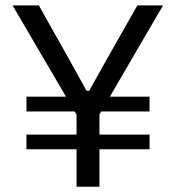

<svg xmlns="http://www.w3.org/2000/svg" viewBox="-20 -706 664 726"><path d="M80 -141.5V-197H269.5V-272.5L262 -284.5H80V-340.5H229.5L123.5 -521.5Q109.5 -545.5 96.8 -567.2Q84 -589 67.8 -616.8Q51.5 -644.5 27.5 -685.5H127Q152.5 -639.5 171 -606.8Q189.5 -574 206 -544.8Q222.5 -515.5 242.5 -479.5L307.5 -362.5H317L383 -480.5Q403 -515.5 419.8 -545.2Q436.5 -575 455.2 -607.8Q474 -640.5 499.5 -685.5H596.5Q573.5 -646 548.8 -603.8Q524 -561.5 501 -522L395.5 -340.5H545.5V-284.5H362.5L356 -273V-197H545.5V-141.5H356V0H269.5V-141.5Z"/></svg>

Font: Commissioner
Style: Regular
Weight: 400
Designer: Kostas Bartsokas
Foundry: Kostas Bartsokas
Version: Version 1.000; ttfautohint (v1.8.3)